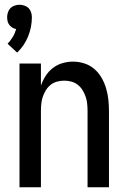

<svg xmlns="http://www.w3.org/2000/svg" viewBox="-20 -787 540 807"><path d="M62 0V-520H152V-427Q159 -448 171.5 -467.5Q184 -487 202 -501Q220 -515 242 -521.5Q264 -528 287 -528Q311 -528 334.5 -520.5Q358 -513 376.5 -497Q395 -481 407 -460Q419 -439 426 -415.5Q433 -392 435.5 -368Q438 -344 438 -320V0H348V-320Q348 -335 346.5 -350.5Q345 -366 340 -380.5Q335 -395 327 -408Q319 -421 307 -430.5Q295 -440 280 -444Q265 -448 250 -448Q235 -448 220 -444Q205 -440 193 -430.5Q181 -421 173 -408Q165 -395 160 -380.5Q155 -366 153.5 -350.5Q152 -335 152 -320V0ZM52 -566 12 -603Q24 -616 33.5 -631.5Q43 -647 48 -665Q40 -666 32.5 -670.5Q25 -675 19.5 -682Q14 -689 12 -697.5Q10 -706 10 -715Q10 -725 13.5 -735.5Q17 -746 24 -753Q31 -760 41.5 -763.5Q52 -767 62 -767Q72 -767 82.5 -763.5Q93 -760 100 -753Q107 -746 110.5 -735.5Q114 -725 114 -715Q114 -694 110 -673.5Q106 -653 98 -633.5Q90 -614 78.5 -597Q67 -580 52 -566Z"/></svg>

Font: Iosevka Medium
Style: Regular
Weight: 500
Monospace: yes
Designer: Belleve Invis
Foundry: Belleve Invis
Version: Version 32.5.0; ttfautohint (v1.8.4)